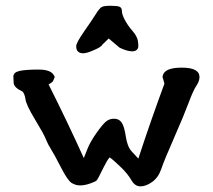

<svg xmlns="http://www.w3.org/2000/svg" viewBox="-20 -663 754 679"><path d="M364.3 -526.9 341.8 -504.9Q337.9 -496.1 306.6 -483.4Q286.1 -474.6 274.4 -474.6Q249.5 -474.6 249.5 -499.5Q249.5 -511.7 277.3 -551.5Q305.2 -591.3 318.6 -612.8Q332 -634.3 340.1 -638.4Q348.1 -642.6 371.1 -642.6Q394 -642.6 402.6 -639.2Q411.1 -635.7 411.1 -623.8Q411.1 -611.8 421.9 -591.8Q432.6 -571.8 448.7 -553.5Q464.8 -535.2 467.8 -517.6Q469.2 -507.8 469.2 -501.5Q469.2 -495.1 467.8 -492.2Q462.4 -481.4 447.3 -481.4Q430.7 -481.4 403.3 -494.1ZM561.5 -367.2Q555.7 -389.2 554.7 -390.6L555.2 -393.6Q560.1 -423.8 622.8 -423.8Q685.5 -423.8 685.5 -390.6Q685.5 -376 674.3 -359.4Q663.1 -342.8 647 -299.3Q630.9 -255.9 595.7 -175.8Q560.5 -95.7 550.3 -65.4Q540 -35.2 518.1 -19.5Q496.1 -3.9 476.6 -3.9Q457 -3.9 444.3 -26.4Q431.6 -48.8 405 -74.2Q378.4 -99.6 367.7 -106.4Q358.9 -96.7 346.2 -70.8Q325.7 -28.3 321.3 -24.4Q316.9 -20.5 299.1 -14.2Q281.2 -7.8 264.6 -7.3H263.2Q262.2 -7.3 261.7 -7.3Q246.1 -7.8 232.4 -16.6Q218.3 -26.4 194.6 -72.8Q170.9 -119.1 160.2 -135.7Q149.4 -152.3 142.1 -170.9Q134.8 -189.5 104 -240.2Q73.2 -291 70.3 -311Q66.4 -336.9 56.6 -340.8Q29.3 -354 28.3 -369.9Q27.3 -385.7 27.3 -392.1Q27.3 -407.2 48.8 -412.1Q70.3 -417 116.5 -417Q162.6 -417 171.9 -394L173.8 -391.1L167 -375Q160.6 -369.1 151.9 -364.3Q217.3 -234.4 276.4 -104Q280.8 -114.7 289.8 -137.7Q298.8 -160.6 319.8 -190.7Q340.8 -220.7 353.3 -231.9Q365.7 -243.2 383.5 -243.2Q401.4 -243.2 410.6 -229Q419.9 -214.8 425 -179.7Q430.2 -144.5 445.8 -127.4Q461.4 -110.4 469.2 -102.1Q513.2 -236.3 561.5 -367.2Z"/></svg>

Font: Drukaatie burti
Style: Demi
Weight: 600
Version: Version 0.14